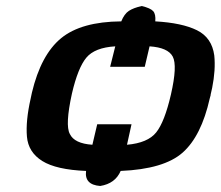

<svg xmlns="http://www.w3.org/2000/svg" viewBox="-20 -558 733 638"><path d="M82 -231 86 -250Q116 -376 183 -431Q250 -486 383 -487Q393 -512 408.5 -522Q424 -532 451 -538Q480 -531 489 -521Q498 -511 496 -487Q585 -482 634.5 -457.5Q684 -433 692 -374Q697 -326 685 -266L680 -244V-242L677 -231Q649 -106 587 -51Q525 4 381 10Q363 52 313 60Q260 56 266 10Q167 6 120.5 -23Q74 -52 69.5 -104Q65 -156 82 -231ZM219 -247Q196 -142 212 -113Q227 -81 287 -77L303 -145H417L402 -77Q471 -83 499 -118Q527 -153 548 -244Q570 -340 554 -370Q538 -400 477 -404L461 -336H346L363 -404Q295 -400 267 -366.5Q239 -333 219 -247Z"/></svg>

Font: Coval
Style: ExtraBold Italic
Weight: 800
Foundry: Context Ltd
Version: Version 001.000